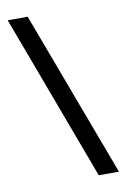

<svg xmlns="http://www.w3.org/2000/svg" viewBox="-82 -764 537 814"><g transform="rotate(-10 186.0 -357.0)"><path d="M96 -714 363 0H276L10 -714Z"/></g></svg>

Font: uguzrati25
Style: Book
Weight: 400
Designer: Jelle Bosma - Monotype Design Team, Universal Thirst
Foundry: Monotype Imaging Inc.
Version: Version 2.106